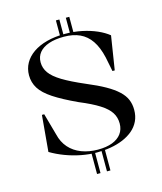

<svg xmlns="http://www.w3.org/2000/svg" viewBox="-136 -914 973 1153"><g transform="rotate(-15 350.5 -337.5)"><path d="M384 140V0H405.5V140ZM322.3 140V0H343.8V140ZM322.3 -716.3V-815H343.8V-716.3ZM384 -716.3V-815H405.5V-716.3ZM355.2 15Q308.5 15 258.8 5.5Q209.2 -4.1 162.2 -21.7Q115.2 -39.3 74.4 -63.6L94.4 -288.7H108.7L146.6 -153.1Q158.1 -104 188.3 -69.6Q218.6 -35.2 264.5 -17.6Q310.5 0 366.5 0Q419 0 456 -14.1Q493 -28.3 512.6 -54.9Q532.2 -81.6 532.2 -118.3Q532.2 -156.8 512.9 -186.8Q493.6 -216.8 448.8 -245.3Q404.1 -273.8 327 -305.7Q235.3 -348.1 181.2 -383.8Q127 -419.5 104 -456.3Q80.9 -493.2 80.9 -538Q80.9 -579 99.8 -612.9Q118.7 -646.8 154.2 -671.5Q189.8 -696.2 240 -709.6Q290.1 -723 352.7 -723Q409.4 -723 459 -712.5Q508.6 -702 549.5 -684.1Q590.5 -666.1 619 -643L586 -433.6H571.7L553.8 -522.9Q538.9 -588.2 511 -628.9Q483.1 -669.7 441.4 -688.8Q399.6 -708 342.8 -708Q287.8 -708 248.8 -694.6Q209.9 -681.3 189.1 -656.1Q168.4 -630.9 168.4 -595.3Q168.4 -559.3 189.8 -529Q211.1 -498.7 261.6 -468Q312.1 -437.4 398.1 -400.5Q465.7 -372.3 511.5 -346.4Q557.2 -320.5 585.2 -294.2Q613.3 -268 625.4 -239.2Q637.6 -210.5 637.6 -175.3Q637.6 -135.6 622.6 -104.7Q607.7 -73.8 581 -51.4Q554.3 -29 518.8 -14.1Q483.2 0.7 441.5 7.9Q399.7 15 355.2 15Z"/></g></svg>

Font: Kalnia Thin
Style: Regular
Weight: 100
Version: Version 1.105